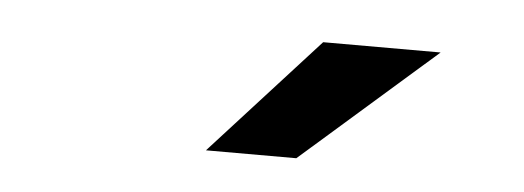

<svg xmlns="http://www.w3.org/2000/svg" viewBox="-27 -970 693 254"><g transform="rotate(5 319.0 -843.0)"><path d="M252 -765 394 -921H550L372 -765Z"/></g></svg>

Font: Undotted
Style: Bold
Weight: 700
Designer: Delve Withrington, Dave Bailey, Thomas Jockin
Foundry: Delve Fonts LLC
Version: Version 4.000